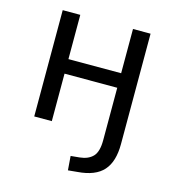

<svg xmlns="http://www.w3.org/2000/svg" viewBox="-103 -576 773 855"><g transform="rotate(15 283.5 -148.5)"><path d="M288 193 283 128 324 124Q363 120 384 98Q405 76 405 23V-219H162V0H81V-490H162V-286H405V-490H486V19Q486 59 477 89.5Q468 120 449.5 141Q431 162 401 174Q371 186 330 189Z"/></g></svg>

Font: Nunito Sans 10pt SemiCondensed
Style: Regular
Weight: 400
Width: 4
Designer: Vernon Adams
Foundry: Vernon Adams
Version: Version 3.101;gftools[0.9.27]